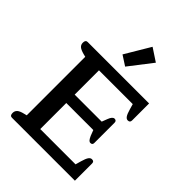

<svg xmlns="http://www.w3.org/2000/svg" viewBox="-267 -1108 1246 1246"><g transform="rotate(45 355.5 -485.5)"><path d="M287 -798 390 -971 478 -913 355 -754ZM51 -25Q51 -44 64 -55.5Q77 -67 107 -74L127 -79V-616L107 -621Q77 -629 64 -640Q51 -651 51 -670Q51 -695 70 -695H634V-539Q634 -519 614 -519Q601 -519 591.5 -533Q582 -547 573 -579L562 -617H252V-394H500L515 -433Q528 -467 546 -467Q555 -467 559.5 -462Q564 -457 564 -449V-262Q564 -244 546 -244Q537 -244 530 -252Q523 -260 515 -278L500 -317H252V-78H576L587 -117Q596 -149 605.5 -163Q615 -177 628 -177Q639 -177 643.5 -172Q648 -167 648 -157V0H70Q51 0 51 -25Z"/></g></svg>

Font: Maitree SemiBold
Style: Regular
Weight: 600
Designer: CadsonDemak Team
Foundry: CadsonDemak
Version: Version 1.001